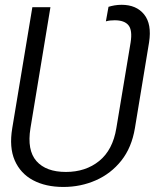

<svg xmlns="http://www.w3.org/2000/svg" viewBox="-20 -757 635 788"><path d="M240.2 10.3Q167.5 10.3 115.7 -17.3Q64 -44.9 40.5 -98.6Q17.1 -152.3 30.3 -231L112.8 -727.5H187L105 -231Q90.3 -140.6 129.6 -95.9Q168.9 -51.3 250.5 -51.3Q331.5 -51.3 387.2 -96.4Q442.9 -141.6 457.5 -231L516.1 -583Q523.9 -632.8 507.3 -653.3Q490.7 -673.8 450.7 -673.8Q441.9 -673.8 432.6 -672.9Q423.3 -671.9 414.6 -669.4L425.3 -729Q436 -732.4 450 -734.9Q463.9 -737.3 479 -737.3Q539.6 -737.3 571.5 -697.8Q603.5 -658.2 591.8 -583L533.7 -231Q520.5 -151.4 478 -97.9Q435.5 -44.4 373.5 -17.1Q311.5 10.3 240.2 10.3Z"/></svg>

Font: Inter Display Light
Style: Italic
Weight: 300
Italic angle: -9.39999°
Designer: Rasmus Andersson
Foundry: rsms
Version: Version 4.000;git-a52131595